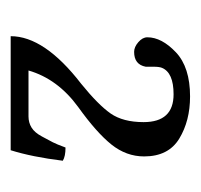

<svg xmlns="http://www.w3.org/2000/svg" viewBox="-28 -700 364 347"><g transform="rotate(90 153.5 -526.0)"><path d="M73.2 -586.9Q64.5 -586.9 55.7 -594.5Q46.9 -602.1 46.9 -610.8Q46.9 -636.7 74 -662.4Q101.1 -688 153.8 -688Q197.8 -688 230 -668.5Q262.2 -648.9 262.2 -605Q262.2 -572.8 240.7 -545.9Q219.2 -519 172.9 -485.8Q122.1 -448.7 106.9 -396H189.9Q201.2 -396 210.2 -401.6Q219.2 -407.2 226.1 -420.2Q232.9 -433.1 236.6 -439.9Q240.2 -446.8 246.1 -462.9Q262.2 -462.9 270 -458Q263.2 -402.8 251 -363.8H44.9Q44.9 -424.8 130.9 -491.2Q168.9 -522 184.6 -544.4Q200.2 -566.9 200.2 -604Q200.2 -658.2 149.9 -658.2Q110.8 -658.2 102.1 -637.2Q100.1 -632.3 100.1 -622.1Q100.1 -611.8 100.1 -607.9Q96.2 -586.9 73.2 -586.9Z"/></g></svg>

Font: Linux Libertine
Style: Regular
Weight: 400
Designer: Philipp H. Poll
Foundry: Philipp H. Poll
Version: Version 5.3.0 ; ttfautohint (v0.9)